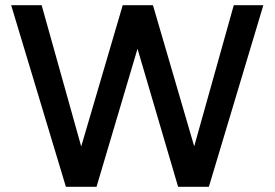

<svg xmlns="http://www.w3.org/2000/svg" viewBox="-20 -720 1058 740"><path d="M234 0 23 -700H140.5L293 -155.5L453 -700H569.5L728.5 -156L881 -700H995L785 0H666.5L510 -532L352 0Z"/></svg>

Font: Geologica EX
Style: Regular
Weight: 400
Designer: Sindre Bremnes, Frode Helland
Foundry: Monokrom Skriftforlag AS
Version: Version 1.010;gftools[0.9.28]